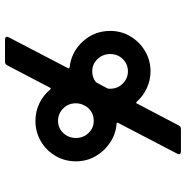

<svg xmlns="http://www.w3.org/2000/svg" viewBox="-8 -732 740 764"><g transform="rotate(90 362.0 -350.0)"><path d="M128 -14 251 -250Q254 -255 248 -257Q186 -264 144.5 -310Q103 -356 103 -419Q103 -462 124.5 -498.5Q146 -535 183 -557Q220 -579 264 -579Q299 -579 331 -564Q363 -549 385 -524Q387 -522 389 -522Q391 -522 392 -525L479 -691Q484 -700 493 -700H583Q590 -700 592.5 -696Q595 -692 592 -686L469 -450Q466 -444 472 -444Q513 -441 547.5 -418Q582 -395 602 -359.5Q622 -324 622 -282Q622 -238 600.5 -201Q579 -164 542 -142.5Q505 -121 461 -121Q424 -121 391.5 -136.5Q359 -152 336 -180Q334 -182 332 -182Q330 -182 329 -179L240 -9Q236 0 226 0H137Q130 0 127.5 -4Q125 -8 128 -14ZM264 -347Q289 -347 307 -362L310 -367L331 -406L333 -412V-419Q333 -448 312.5 -468.5Q292 -489 264 -489Q235 -489 215 -468.5Q195 -448 195 -419Q195 -389 215 -368Q235 -347 264 -347ZM461 -211Q490 -211 509.5 -232Q529 -253 529 -282Q529 -312 509 -332.5Q489 -353 461 -353Q426 -353 405 -325Q404 -325 402 -320L396 -308Q391 -295 391 -282Q391 -252 411.5 -231.5Q432 -211 461 -211Z"/></g></svg>

Font: Barlow Condensed
Style: Bold
Weight: 700
Width: 3
Designer: Jeremy Tribby
Foundry: Tribby Type
Version: Version 1.500